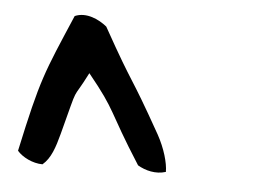

<svg xmlns="http://www.w3.org/2000/svg" viewBox="-35 -803 583 421"><g transform="rotate(5 256.5 -593.0)"><path d="M343 -433C321 -426 298 -432 281 -442C205 -561 223 -553 157 -634C121 -563 138 -617 106 -496C98 -466 90 -441 72 -426C50 -426 27 -438 16 -451C51 -613 58 -625 114 -756C139 -767 168 -753 185 -739C261 -603 241 -650 318 -513C334 -484 343 -453 343 -433Z"/></g></svg>

Font: Snowfall
Style: RevObl
Weight: 400
Designer: Jasper
Foundry: Cannot Into Space Fonts
Version: Version 0.9